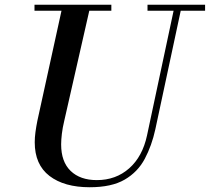

<svg xmlns="http://www.w3.org/2000/svg" viewBox="-20 -774 882 807"><path d="M357 13Q250 13 188 -34.5Q126 -82 126 -176Q126 -196 129 -218.5Q132 -241 137 -266L244 -754H361L250 -266Q243 -237 240 -211.5Q237 -186 237 -167Q237 -94 277 -55.5Q317 -17 387 -17Q467 -17 523 -66.5Q579 -116 598 -205L715 -754H745L633 -231Q618 -162 588.5 -106.5Q559 -51 504 -19Q449 13 357 13ZM125 -729V-754H448V-729ZM600 -729V-754H842V-729Z"/></svg>

Font: Libre Bodoni
Style: Italic
Weight: 400
Italic angle: -13°
Designer: Pablo Impallari, Rodrigo Fuenzalida
Foundry: Impallari Type
Version: Version 2.005;gftools[0.9.23]